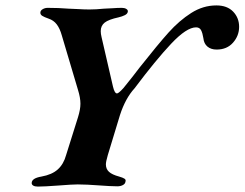

<svg xmlns="http://www.w3.org/2000/svg" viewBox="-20 -683 903 709"><path d="M97 -7Q97 -25 133 -31Q172 -38 193.5 -57.5Q215 -77 224 -110L268 -250Q277 -279 277 -300Q277 -322 268 -351L208 -553Q201 -578 189.5 -593Q178 -608 160 -614Q143 -620 136 -624.5Q129 -629 129 -636Q129 -644 137.5 -649Q146 -654 156 -654Q197 -654 233 -651Q244 -651 267.5 -649.5Q291 -648 310 -648Q335 -648 364 -651Q374 -651 394 -652.5Q414 -654 430 -654Q440 -654 446.5 -650Q453 -646 452 -640Q451 -632 441 -627Q431 -622 418 -619Q381 -611 366.5 -599.5Q352 -588 352 -568Q352 -558 355 -546L397 -364Q403 -338 412 -338Q418 -338 436 -358Q475 -406 495 -433Q563 -519 602.5 -563Q642 -607 686 -635Q730 -663 779 -663Q819 -663 841 -640Q863 -617 863 -584Q863 -551 840.5 -525.5Q818 -500 780 -500Q759 -500 746 -511Q733 -522 731 -542Q728 -561 722.5 -571.5Q717 -582 704 -582Q669 -582 612 -521.5Q555 -461 477 -357Q443 -320 423 -258L378 -110Q371 -86 371 -76Q371 -59 382.5 -48.5Q394 -38 420 -31Q434 -27 440 -23Q446 -19 443 -11Q442 -4 433.5 0.5Q425 5 413 5Q390 5 336 1Q321 0 303.5 -1Q286 -2 267 -2Q247 -2 197 2Q143 6 120 6Q109 6 103 2.5Q97 -1 97 -7Z"/></svg>

Font: EB Garamond
Style: Bold Italic
Weight: 700
Italic angle: -17.2°
Designer: Georg Duffner and Octavio Pardo
Foundry: Georg Duffner
Version: Version 1.000